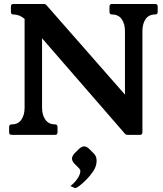

<svg xmlns="http://www.w3.org/2000/svg" viewBox="-20 -680 824 968"><path d="M762 -660Q775 -660 775 -647V-620Q775 -607 762 -607Q730 -607 714 -583.5Q698 -560 698 -524V-13Q698 0 685 0H624Q614 0 608 -8L192 -487V-136Q192 -101 208.5 -77Q225 -53 257 -53Q270 -53 270 -40V-13Q270 0 257 0H40Q26 0 26 -13V-40Q26 -53 40 -53Q72 -53 88 -77Q104 -101 104 -136V-585Q78 -607 48 -607Q35 -607 35 -620V-647Q35 -660 48 -660H201Q210 -660 216 -652L610 -203V-524Q610 -560 593.5 -583.5Q577 -607 545 -607Q532 -607 532 -620V-647Q532 -660 545 -660ZM454 95Q467 108 467 130Q467 134 466.5 139Q466 144 465 149Q461 168 446.5 188.5Q432 209 414 227Q396 245 381 256.5Q366 268 360 268Q357 268 353 266Q349 264 335 258Q358 240 371.5 219Q385 198 385 183Q385 175 379 169L354 144Q343 131 343 120Q343 108 354 95L379 70Q393 58 404 58Q416 58 429 70Z"/></svg>

Font: Young Serif
Style: Regular
Weight: 400
Designer: Bastien Sozeau
Foundry: NBR — Bastien Sozeau
Version: Version 3.004; ttfautohint (v1.8.4.7-5d5b);gftools[0.9.33]